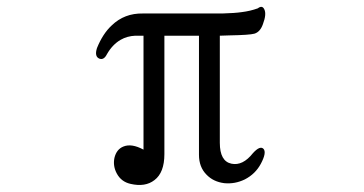

<svg xmlns="http://www.w3.org/2000/svg" viewBox="-20 -516 1040 548"><path d="M366.2 -414.1H389.6V-88.9Q355.5 -107.4 332 -97.7Q312.5 -89.8 306.6 -65.4Q301.8 -42 313.5 -20.5Q326.2 2.9 352.5 8.8Q394.5 18.6 420.9 -2Q449.2 -23.4 449.2 -76.2V-414.1H547.9V-74.2Q547.9 -39.1 569.3 -17.6Q588.9 2.9 620.1 6.8Q650.4 9.8 678.7 -3.9Q709 -19.5 724.6 -48.8Q741.2 -80.1 732.4 -90.8Q722.7 -101.6 702.1 -79.1Q672.9 -42 640.6 -48.8Q607.4 -55.7 607.4 -108.4V-414.1L634.8 -415Q692.4 -416 706.1 -419.9Q722.7 -424.8 730.5 -447.3Q741.2 -475.6 734.4 -489.3Q728.5 -502 715.8 -492.2Q694.3 -484.4 669.9 -481.4Q650.4 -478.5 614.3 -477.5H387.7Q335 -478.5 298.8 -443.4Q273.4 -419.9 256.8 -378.9Q249 -354.5 263.7 -348.6Q276.4 -343.8 285.2 -361.3Q300.8 -388.7 324.2 -402.3Q342.8 -413.1 366.2 -414.1Z"/></svg>

Font: BatangChe
Style: Regular
Weight: 400
Monospace: yes
Version: Version 2.21